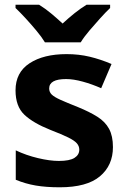

<svg xmlns="http://www.w3.org/2000/svg" viewBox="-20 -786 542 816"><path d="M460 -161Q460 -83 404.5 -36.5Q349 10 234 10Q176 10 132 2.5Q88 -5 47 -22V-147Q91 -126 141.5 -114Q192 -102 230 -102Q276 -102 296.5 -115Q317 -128 317 -150Q317 -165 306.5 -177Q296 -189 269.5 -202Q243 -215 194 -234Q121 -263 83.5 -298.5Q46 -334 46 -402Q46 -478 105.5 -517Q165 -556 263 -556Q315 -556 361 -545Q407 -534 454 -514L410 -411Q372 -428 332 -439Q292 -450 261 -450Q189 -450 189 -410Q189 -395 199.5 -384.5Q210 -374 236.5 -362Q263 -350 311 -331Q360 -311 393.5 -290Q427 -269 443.5 -238.5Q460 -208 460 -161ZM171 -606Q157 -629 134.5 -656Q112 -683 88.5 -708.5Q65 -734 46 -752V-766H146Q173 -749 196.5 -729.5Q220 -710 246 -686Q272 -710 297 -730Q322 -750 348 -766H448V-752Q430 -735 406.5 -709Q383 -683 360 -656Q337 -629 323 -606Z"/></svg>

Font: Noto Sans Meetei Mayek
Style: Bold
Weight: 700
Designer: Monotype Design Team and Neelakash Kshetrimayum
Foundry: Monotype Imaging Inc.
Version: Version 2.002; ttfautohint (v1.8.4.7-5d5b)